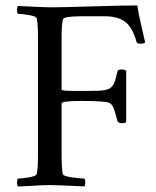

<svg xmlns="http://www.w3.org/2000/svg" viewBox="-20 -668 562 691"><path d="M159.7 -641.6Q203.6 -641.6 311.3 -645Q418.9 -648.4 474.1 -648.4Q478 -620.1 489 -573.7Q500 -527.3 502.4 -515.6Q497.6 -510.7 484.9 -510.7Q472.7 -510.7 471.2 -517.6Q456.1 -571.8 429 -590.6Q401.9 -609.4 357.9 -609.4H273.9Q210 -609.4 206.5 -598.6Q201.7 -583 201.7 -529.3V-346.7Q201.2 -343.3 212.9 -342Q224.6 -340.8 243.7 -340.8H295.4Q319.8 -340.8 333.5 -341.3Q347.2 -341.8 359.1 -344.2Q371.1 -346.7 376.5 -350.6Q381.8 -354.5 386.7 -361.6Q391.6 -368.7 394.3 -378.4Q397 -388.2 400.9 -402.8Q401.9 -408.2 402.8 -411.1Q404.3 -418 417.5 -418Q429.2 -418 434.1 -413.1V-228.5Q430.2 -224.6 418.5 -224.6Q405.8 -224.6 402.8 -232.4Q392.6 -271 387.7 -281.5Q382.8 -292 375.5 -296.9Q363.3 -304.7 272 -304.7Q201.7 -304.7 201.7 -295.9V-113.3Q201.7 -56.6 206.5 -41Q208.5 -34.2 238 -29.8Q267.6 -25.4 283.7 -25.4Q286.6 -21.5 286.9 -11.2Q287.1 -1 283.7 2.9Q183.6 -2 159.7 -2Q135.7 -2 99.1 0.5Q62.5 2.9 44.4 2.9Q41 -1 41.3 -11.2Q41.5 -21.5 44.4 -25.4Q59.1 -25.4 84.5 -29.8Q109.9 -34.2 111.8 -41Q116.7 -56.6 116.7 -113.3V-530.3Q116.7 -586.9 111.8 -602.5Q109.9 -609.4 84.5 -613.8Q59.1 -618.2 44.4 -618.2Q41.5 -622.1 41.3 -632.3Q41 -642.6 44.4 -646.5Q144.5 -641.6 159.7 -641.6Z"/></svg>

Font: Amiri
Style: Regular
Weight: 400
Designer: Khaled Hosny
Version: Version 000.108